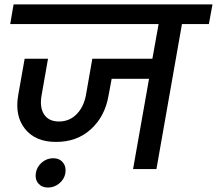

<svg xmlns="http://www.w3.org/2000/svg" viewBox="-20 -760 975 863"><path d="M25.9 -651.9 41 -740.2H935.1L918.9 -651.9H797.9L683.1 0H578.1L649.9 -405.8H481.9L467.8 -330.1Q451.7 -236.3 388.4 -179Q325.2 -121.6 231 -122.1Q139.2 -122.1 92.3 -180.9Q45.4 -239.7 62 -333L90.8 -496.1H195.8L167 -332Q157.2 -278.3 178 -246.1Q198.7 -213.9 245.1 -213.9Q291.5 -213.9 323.7 -246.1Q356 -278.3 366.2 -332L395 -496.1H665L692.9 -651.9ZM141.1 18.1Q145.5 -10.3 168 -29.5Q190.4 -48.8 219.2 -48.8Q247.1 -48.8 262.7 -29.8Q278.3 -10.7 273.9 18.1Q269 45.9 246.3 64.5Q223.6 83 195.8 83Q168 83 152.3 64.5Q136.7 45.9 141.1 18.1Z"/></svg>

Font: SVN-Poppins Medium
Style: Italic
Weight: 500
Italic angle: -10°
Designer: Ninad Kale (Devanagari), Jonny Pinhorn (Latin)
Foundry: Indian Type Foundry
Version: Version 3.002 2017